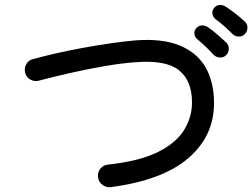

<svg xmlns="http://www.w3.org/2000/svg" viewBox="-20 -808 1042 793"><path d="M437 -35Q418 -33 402.5 -45Q387 -57 385 -76Q382 -95 394 -110.5Q406 -126 425 -128Q555 -142 631 -179.5Q707 -217 740 -270.5Q773 -324 773 -385Q773 -475 719 -518Q665 -561 540 -551Q482 -547 410 -534.5Q338 -522 267.5 -506Q197 -490 141 -475Q123 -470 106 -479Q89 -488 84 -507Q79 -526 88.5 -543Q98 -560 117 -564Q160 -576 213 -588Q266 -600 323.5 -610.5Q381 -621 436 -629Q491 -637 537 -641Q650 -650 722.5 -620Q795 -590 829.5 -529Q864 -468 864 -382Q864 -246 757.5 -154.5Q651 -63 437 -35ZM941 -667Q925 -683 906.5 -699.5Q888 -716 870 -729Q860 -737 857.5 -750.5Q855 -764 864 -775Q874 -787 887.5 -787.5Q901 -788 913 -780Q929 -770 951.5 -752.5Q974 -735 990 -720Q1002 -710 1002 -694.5Q1002 -679 992 -668Q982 -657 967 -657Q952 -657 941 -667ZM914 -580Q904 -570 889 -570.5Q874 -571 863 -581Q831 -616 795 -646Q785 -654 783 -667.5Q781 -681 791 -692Q801 -703 814.5 -703Q828 -703 840 -695Q855 -685 876.5 -666.5Q898 -648 914 -633Q925 -622 925 -606.5Q925 -591 914 -580Z"/></svg>

Font: Zen Maru Gothic Medium
Style: Regular
Weight: 500
Designer: Yoshimichi Ohira
Foundry: Positype
Version: Version 1.001